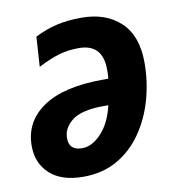

<svg xmlns="http://www.w3.org/2000/svg" viewBox="-68 -618 645 691"><g transform="rotate(-10 254.0 -272.5)"><path d="M183 10Q103 10 60.5 -29Q18 -68 18 -131Q18 -220 93 -271Q168 -322 312 -322H331Q333 -331 333 -339Q333 -347 333 -355Q333 -449 246 -449Q207 -449 174 -439.5Q141 -430 96 -407L103 -516Q142 -536 182.5 -545.5Q223 -555 275 -555Q363 -555 416.5 -505Q470 -455 470 -357Q470 -287 451.5 -221.5Q433 -156 396.5 -103.5Q360 -51 306.5 -20.5Q253 10 183 10ZM196 -92Q233 -92 267 -129Q301 -166 315 -228H299Q217 -228 182.5 -201Q148 -174 148 -137Q148 -92 196 -92Z"/></g></svg>

Font: Noto Sans SemiCondensed
Style: Bold Italic
Weight: 700
Width: 4
Italic angle: -12°
Designer: Monotype Design Team
Foundry: Monotype Imaging Inc.
Version: Version 2.013; ttfautohint (v1.8.4.7-5d5b)